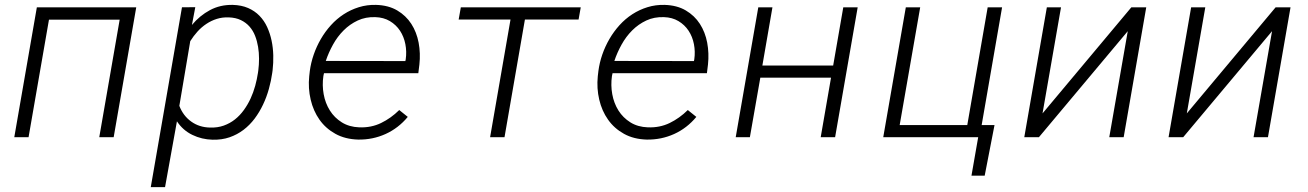

<svg xmlns="http://www.w3.org/2000/svg" viewBox="-20 -558 5322 781"><path d="M442.4 0H383.8L466.8 -478H179.2L96.2 0H38.1L129.9 -528.3H534.2Z M1087.4 -261.7Q1083 -229.5 1073.7 -196.3Q1064.5 -163.1 1050 -132.6Q1035.6 -102.1 1015.9 -75.7Q996.1 -49.3 970.5 -29.8Q944.8 -10.3 913.6 0.5Q882.3 11.2 844.7 10.3Q800.8 9.3 762.5 -9.3Q724.1 -27.8 699.7 -64.5L651.4 203.1H593.3L720.2 -528.3L774.4 -528.8L760.7 -456.5Q792.5 -494.6 834 -516.8Q875.5 -539.1 926.8 -538.1Q962.4 -537.1 989.3 -525.4Q1016.1 -513.7 1035.4 -493.9Q1054.7 -474.1 1066.7 -448Q1078.6 -421.9 1084.7 -392.8Q1090.8 -363.8 1091.6 -332.8Q1092.3 -301.8 1088.9 -272.5ZM1030.8 -272.5Q1033.7 -294.9 1033.7 -319.3Q1033.7 -343.8 1029.8 -367.4Q1025.9 -391.1 1017.6 -412.4Q1009.3 -433.6 994.9 -450Q980.5 -466.3 959.7 -476.3Q939 -486.3 910.6 -487.3Q884.8 -488.3 862.1 -481.2Q839.4 -474.1 819.6 -460.9Q799.8 -447.8 783.4 -429.7Q767.1 -411.6 753.9 -390.6L709.5 -127.4Q725.1 -86.9 757.8 -63.5Q790.5 -40 834.5 -39.1Q864.7 -38.1 890.1 -47.1Q915.5 -56.2 935.8 -72.3Q956.1 -88.4 971.9 -110.4Q987.8 -132.3 999.3 -157.2Q1010.7 -182.1 1018.1 -209Q1025.4 -235.8 1029.3 -261.7Z M1437 9.8Q1383.8 8.3 1344.2 -13.7Q1304.7 -35.6 1279.5 -71.3Q1254.4 -106.9 1243.7 -152.8Q1232.9 -198.7 1237.8 -247.6L1240.2 -269Q1244.6 -302.7 1256.1 -335.9Q1267.6 -369.1 1285.2 -399.4Q1302.7 -429.7 1326.2 -455.6Q1349.6 -481.4 1378.2 -500Q1406.7 -518.6 1439.9 -528.8Q1473.1 -539.1 1509.8 -538.1Q1560.1 -536.6 1595.7 -515.6Q1631.3 -494.6 1653.1 -460.9Q1674.8 -427.2 1682.9 -384.3Q1690.9 -341.3 1686 -295.9L1681.6 -260.3H1297.9L1295.4 -248.5Q1290 -211.4 1296.6 -174.8Q1303.2 -138.2 1321.8 -108.6Q1340.3 -79.1 1370.4 -60.3Q1400.4 -41.5 1441.4 -40Q1489.7 -38.1 1530 -57.6Q1570.3 -77.1 1604 -110.4L1638.7 -82.5Q1600.6 -36.6 1548.3 -12.9Q1496.1 10.7 1437 9.8ZM1506.8 -488.3Q1467.3 -489.7 1435.1 -474.6Q1402.8 -459.5 1377.7 -434.3Q1352.5 -409.2 1334.5 -376.5Q1316.4 -343.8 1305.2 -310.1L1628.9 -309.6L1630.4 -316.9Q1634.8 -348.1 1628.9 -378.4Q1623 -408.7 1607.2 -432.9Q1591.3 -457 1565.9 -472.2Q1540.5 -487.3 1506.8 -488.3Z M2333.5 -478.5H2115.2L2032.2 0H1973.6L2056.6 -478.5H1845.7L1854.5 -528.3H2342.3Z M2610.8 9.8Q2557.6 8.3 2518.1 -13.7Q2478.5 -35.6 2453.4 -71.3Q2428.2 -106.9 2417.5 -152.8Q2406.7 -198.7 2411.6 -247.6L2414.1 -269Q2418.5 -302.7 2429.9 -335.9Q2441.4 -369.1 2459 -399.4Q2476.6 -429.7 2500 -455.6Q2523.4 -481.4 2552 -500Q2580.6 -518.6 2613.8 -528.8Q2647 -539.1 2683.6 -538.1Q2733.9 -536.6 2769.5 -515.6Q2805.2 -494.6 2826.9 -460.9Q2848.6 -427.2 2856.7 -384.3Q2864.7 -341.3 2859.9 -295.9L2855.5 -260.3H2471.7L2469.2 -248.5Q2463.9 -211.4 2470.5 -174.8Q2477.1 -138.2 2495.6 -108.6Q2514.2 -79.1 2544.2 -60.3Q2574.2 -41.5 2615.2 -40Q2663.6 -38.1 2703.9 -57.6Q2744.1 -77.1 2777.8 -110.4L2812.5 -82.5Q2774.4 -36.6 2722.2 -12.9Q2669.9 10.7 2610.8 9.8ZM2680.7 -488.3Q2641.1 -489.7 2608.9 -474.6Q2576.7 -459.5 2551.5 -434.3Q2526.4 -409.2 2508.3 -376.5Q2490.2 -343.8 2479 -310.1L2802.7 -309.6L2804.2 -316.9Q2808.6 -348.1 2802.7 -378.4Q2796.9 -408.7 2781 -432.9Q2765.1 -457 2739.7 -472.2Q2714.4 -487.3 2680.7 -488.3Z M3377 0H3318.4L3360.4 -242.2H3072.8L3030.3 0H2972.7L3064.5 -528.3H3122.1L3081.1 -291.5H3369.1L3410.2 -528.3H3468.8Z M3664.6 -528.3H3723.1L3639.6 -49.3H3914.6L3997.6 -528.3H4056.2L3973.1 -49.3H4025.4L3985.4 156.7H3931.6L3959 0H3572.8Z M4582 -528.3H4642.6L4550.8 0H4492.2L4567.4 -431.2L4206.1 0H4146.5L4238.3 -528.3H4295.9L4220.7 -96.7Z M5168.9 -528.3H5229.5L5137.7 0H5079.1L5154.3 -431.2L4793 0H4733.4L4825.2 -528.3H4882.8L4807.6 -96.7Z"/></svg>

Font: Roboto Mono Light
Style: Italic
Weight: 300
Designer: Google
Version: Version 2.000985; 2015; ttfautohint (v1.3)